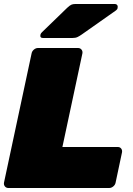

<svg xmlns="http://www.w3.org/2000/svg" viewBox="-23 -940 666 960"><path d="M19 0Q8 0 1.5 -8Q-5 -16 -3 -27L135 -673Q137 -684 146.5 -692Q156 -700 167 -700H367Q378 -700 384.5 -692Q391 -684 389 -673L289 -205H566Q577 -205 583 -197Q589 -189 587 -178L555 -27Q553 -16 543.5 -8Q534 0 523 0ZM192 -750Q176 -750 179 -766Q181 -774 187 -779L313 -901Q327 -914 335 -917Q343 -920 354 -920H550Q559 -920 563 -914.5Q567 -909 565 -900Q564 -893 557 -888L385 -767Q375 -760 365 -755Q355 -750 339 -750Z"/></svg>

Font: Rubik Black
Style: Italic
Weight: 900
Italic angle: -12°
Designer: Hubert and Fischer
Foundry: Hubert and Fischer
Version: Version 2.300;gftools[0.9.30]